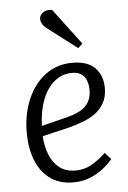

<svg xmlns="http://www.w3.org/2000/svg" viewBox="-55 -805 573 860"><g transform="rotate(-5 232.0 -375.5)"><path d="M281 -520Q351 -520 384 -485Q417 -450 417 -395Q417 -355 401 -327Q385 -299 359.5 -281Q334 -263 303.5 -252Q273 -241 244 -233L121 -204Q123 -163 137 -124.5Q151 -86 180 -62Q209 -38 254 -38Q277 -38 298.5 -44.5Q320 -51 342.5 -66Q365 -81 391 -105L418 -75Q406 -61 389 -45.5Q372 -30 349.5 -16.5Q327 -3 300 5.5Q273 14 240 14Q176 14 134 -18Q92 -50 71.5 -104Q51 -158 51 -225Q51 -308 79.5 -375Q108 -442 160 -481Q212 -520 281 -520ZM348 -392Q348 -414 341.5 -432.5Q335 -451 319.5 -463Q304 -475 277 -475Q232 -475 197.5 -447Q163 -419 143.5 -369Q124 -319 121 -250L240 -280Q275 -289 298.5 -302.5Q322 -316 335 -338Q348 -360 348 -392ZM334 -602 314 -583 183 -683Q167 -695 161 -706.5Q155 -718 155 -729Q156 -745 170.5 -756Q185 -767 212 -764Z"/></g></svg>

Font: Literata 18pt Light
Style: Italic
Weight: 300
Italic angle: -2°
Designer: Latin by Veronika Burian and Jose Scaglione. Greek by Irene Vlachou. Cyrillic by Vera Evstafieva
Foundry: TypeTogether
Version: Version 3.103;gftools[0.9.29]